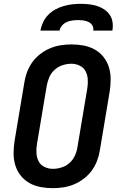

<svg xmlns="http://www.w3.org/2000/svg" viewBox="-20 -975 640 1003"><path d="M256 8Q223 8 191.5 2Q160 -4 133.5 -19Q107 -34 88 -58Q69 -82 60 -111.5Q51 -141 51 -173.5Q51 -206 56 -238L107 -543Q111 -570 121 -597.5Q131 -625 148.5 -649.5Q166 -674 190 -692.5Q214 -711 241 -722.5Q268 -734 296.5 -738.5Q325 -743 353 -743Q386 -743 417.5 -737Q449 -731 475.5 -716Q502 -701 521 -677Q540 -653 549 -623.5Q558 -594 558 -561.5Q558 -529 553 -497L502 -192Q498 -165 488 -137.5Q478 -110 460.5 -85.5Q443 -61 419 -42.5Q395 -24 368 -12.5Q341 -1 312.5 3.5Q284 8 256 8ZM256 -93Q279 -93 302.5 -100.5Q326 -108 344 -124.5Q362 -141 372 -163.5Q382 -186 385 -209L436 -513Q440 -537 438.5 -560.5Q437 -584 427 -603Q417 -622 396.5 -632Q376 -642 353 -642Q330 -642 307 -634.5Q284 -627 265.5 -610.5Q247 -594 237.5 -571.5Q228 -549 224 -526L173 -222Q169 -198 170.5 -174.5Q172 -151 182 -132Q192 -113 212.5 -103Q233 -93 256 -93ZM191 -815Q195 -837 205 -858.5Q215 -880 231.5 -897Q248 -914 269 -925.5Q290 -937 312.5 -943.5Q335 -950 357.5 -952.5Q380 -955 402 -955Q424 -955 445.5 -952.5Q467 -950 487.5 -943.5Q508 -937 525 -925.5Q542 -914 553.5 -897Q565 -880 568 -858.5Q571 -837 567 -815H467Q470 -830 462.5 -842Q455 -854 443 -860Q431 -866 417 -868Q403 -870 388 -870Q373 -870 358 -868Q343 -866 329 -860Q315 -854 304.5 -842Q294 -830 291 -815Z"/></svg>

Font: Iosevka Extended
Style: Bold Italic
Weight: 700
Width: 7
Italic angle: -9°
Monospace: yes
Designer: Belleve Invis
Foundry: Belleve Invis
Version: Version 32.5.0; ttfautohint (v1.8.4)